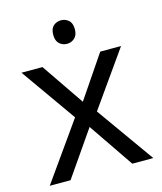

<svg xmlns="http://www.w3.org/2000/svg" viewBox="-109 -803 747 883"><g transform="rotate(-15 264.5 -361.0)"><path d="M265 -722Q285 -722 300.5 -708.5Q316 -695 316 -666Q316 -638 300.5 -624Q285 -610 265 -610Q243 -610 228 -624Q213 -638 213 -666Q213 -695 228 -708.5Q243 -722 265 -722ZM212 -274 27 -536H127L265 -334L402 -536H501L316 -274L511 0H411L265 -214L117 0H18Z"/></g></svg>

Font: lsinhala15
Style: Book
Weight: 400
Designer: Jelle Bosma - Monotype Design Team
Foundry: Monotype Imaging Inc.
Version: Version 2.003